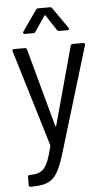

<svg xmlns="http://www.w3.org/2000/svg" viewBox="-60 -740 529 978"><g transform="rotate(-5 204.5 -251.0)"><path d="M95 -578H137C142 -578 146 -579 149 -584L202 -662C203 -664 207 -664 208 -662L259 -584C262 -580 266 -578 271 -578H313C318 -578 321 -581 321 -584C321 -586 321 -588 319 -590L245 -696C242 -701 238 -702 233 -702H174C169 -702 165 -701 162 -696L88 -590C84 -584 87 -578 95 -578ZM54 200H60C164 200 193 172 232 44L395 -495C397 -502 393 -506 386 -506H333C327 -506 323 -502 322 -497L213 -98C212 -95 209 -95 208 -98L99 -497C98 -502 94 -506 88 -506H34C28 -506 24 -503 24 -498C24 -497 25 -496 25 -495L174 -3C174 -2 175 1 174 3C147 115 126 139 59 140H57C51 140 47 144 47 150V190C47 196 50 200 54 200Z"/></g></svg>

Font: Barlow Semi Condensed
Style: Regular
Weight: 400
Width: 4
Designer: Jeremy Tribby
Foundry: Tribby Type
Version: Version 1.422;hotconv 1.0.109;makeotfexe 2.5.65596